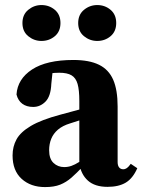

<svg xmlns="http://www.w3.org/2000/svg" viewBox="-20 -741 575 776"><path d="M162 15.1Q104.2 15.1 67.5 -18.1Q30.8 -51.4 30.8 -112.7Q30.8 -148.8 46.9 -178Q62.9 -207.2 104.9 -232.1Q147 -257 224.5 -277.7Q251.2 -285 277.9 -292.1Q304.6 -299.3 330.8 -306.4Q357 -313.6 383.7 -320.6V-280.3Q351.1 -270.3 319.9 -260.4Q288.7 -250.5 263.4 -242.3Q233.3 -233.2 214.4 -217.2Q195.6 -201.1 187.1 -180Q178.6 -159 178.6 -133.8Q178.6 -99 196.3 -82.4Q214 -65.7 239.5 -65.7Q254.4 -65.7 268.4 -70.5Q282.5 -75.3 300.9 -86.9Q319.2 -98.5 345.8 -118.6L356.2 -67.2H314.2Q289.8 -41.5 268.8 -23Q247.8 -4.6 223.2 5.3Q198.7 15.1 162 15.1ZM414.6 14.2Q363.4 14.2 335.2 -11.1Q307 -36.5 300.6 -80.4V-84.7V-332.3Q300.6 -377.1 293.6 -401.7Q286.6 -426.2 269.1 -436.6Q251.7 -447 219.4 -447Q201 -447 180 -444.2Q159.1 -441.4 125.8 -432.5L194.7 -471.6L187.4 -402.2Q185.4 -352.2 164 -330.5Q142.7 -308.8 114.2 -308.8Q87.5 -308.8 70.2 -321.6Q52.9 -334.4 46.7 -359Q50.8 -421.7 109.6 -460.2Q168.5 -498.6 276.4 -498.6Q340.7 -498.6 380 -479.3Q419.3 -460.1 437.4 -418.9Q455.4 -377.7 455.4 -310.5V-86.1Q455.4 -71.8 461.5 -64.3Q467.6 -56.9 478 -56.9Q486 -56.9 492.9 -61.8Q499.8 -66.7 508.5 -78.9L534.9 -61.1Q516.9 -20.1 488.3 -2.9Q459.7 14.2 414.6 14.2ZM147.4 -575.5Q117.8 -575.5 94.2 -594.7Q70.7 -613.8 70.7 -648Q70.7 -682 94.2 -701.3Q117.8 -720.6 147.4 -720.6Q178.8 -720.6 201.6 -701.3Q224.4 -682 224.4 -648Q224.4 -613.8 201.6 -594.7Q178.8 -575.5 147.4 -575.5ZM373 -575.5Q343 -575.5 319.5 -594.7Q296 -613.8 296 -648Q296 -682 319.5 -701.3Q343 -720.6 373 -720.6Q404.1 -720.6 426.9 -701.3Q449.7 -682 449.7 -648Q449.7 -613.8 426.9 -594.7Q404.1 -575.5 373 -575.5Z"/></svg>

Font: Source Serif 4 Variable
Style: Regular
Weight: 400
Designer: Frank Grießhammer
Foundry: Adobe
Version: Version 4.005;hotconv 1.1.0;makeotfexe 2.6.0